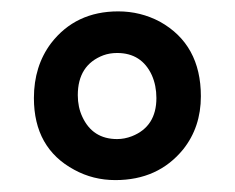

<svg xmlns="http://www.w3.org/2000/svg" viewBox="-20 -750 402 329"><path d="M182.6 -730.5Q109.4 -730.5 67.4 -675.8Q38.1 -636.7 38.1 -582Q38.1 -496.1 107.4 -459Q139.6 -441.4 177.7 -441.4Q251 -441.4 293.9 -494.1Q324.2 -532.2 324.2 -585Q324.2 -673.8 253.9 -712.9Q220.7 -730.5 182.6 -730.5ZM180.7 -511.7Q138.7 -511.7 121.1 -549.8Q113.3 -566.4 113.3 -586.9Q113.3 -638.7 157.2 -655.3Q168 -659.2 180.7 -659.2Q222.7 -659.2 240.2 -621.1Q248 -603.5 248 -582Q248 -533.2 206.1 -516.6Q193.4 -511.7 180.7 -511.7Z"/></svg>

Font: Yaldevi Colombo SemiBold
Style: Regular
Weight: 600
Designer: Sol Matas, Denzil Rajitha, Kosala Senevirathne and Pathum Egodawatta
Foundry: Mooniak
Version: Version 1.020 ; ttfautohint (v1.6)